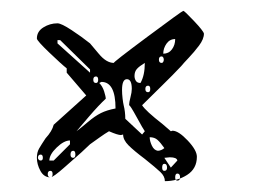

<svg xmlns="http://www.w3.org/2000/svg" viewBox="-20 -456 498 354"><path d="M203 -207Q197 -207 181 -214Q174 -210 163.5 -202.5Q153 -195 146 -190L130 -175Q122 -168 100 -148.5Q78 -129 73 -129Q61 -129 54.5 -141Q48 -153 48 -165Q48 -175 52 -182Q56 -189 64 -201Q76 -214 79 -226L139 -280L103 -322V-330Q94 -337 71 -359Q48 -381 48 -385Q48 -398 60 -405.5Q72 -413 86 -413Q93 -413 112 -400.5Q131 -388 146 -376Q148 -374 162 -357Q176 -340 190 -340Q187 -340 251.5 -388Q316 -436 318 -436Q320 -436 337.5 -417.5Q355 -399 356 -394Q356 -384 347 -372Q338 -360 328 -349.5Q318 -339 314 -334Q300 -319 278 -297.5Q256 -276 242 -262Q248 -252 280 -227L295 -214L298 -215Q309 -215 326 -197Q343 -179 343 -167Q343 -145 325 -133.5Q307 -122 284 -122Q284 -131 275.5 -139Q267 -147 247 -163Q227 -178 217 -188Q207 -198 207 -208ZM281 -357Q291 -357 297 -365Q303 -373 303 -384Q293 -384 287 -375.5Q281 -367 281 -357ZM146 -322V-328L91 -382H86V-376ZM273 -346Q273 -340 278 -340Q280 -340 281 -342Q282 -344 282 -346Q282 -348 281 -350Q280 -352 278 -352Q273 -352 273 -346ZM239 -303Q247 -317 247 -340Q237 -334 232.5 -329Q228 -324 228 -316Q228 -311 230.5 -307Q233 -303 239 -303ZM152 -309Q152 -303 157 -303Q161 -303 161 -309Q161 -315 157 -315Q152 -315 152 -309ZM247 -214Q244 -218 232 -240Q220 -262 218 -262Q218 -267 220.5 -276.5Q223 -286 223 -292Q223 -310 214 -310Q205 -310 205 -290Q205 -283 206 -274.5Q207 -266 208 -262Q211 -250 211 -237L242 -208ZM121 -214Q129 -220 142 -231Q155 -242 166 -247.5Q177 -253 193 -256Q193 -305 167 -305L163 -303Q169 -297 172 -287.5Q175 -278 175 -274Q162 -262 144 -241Q126 -220 121 -214ZM248 -292Q248 -286 253 -286Q257 -286 257 -292Q257 -298 253 -298Q248 -298 248 -292ZM271 -178Q274 -178 277.5 -179.5Q281 -181 283 -183Q276 -193 270.5 -198Q265 -203 256 -203Q256 -196 260 -187.5Q264 -179 271 -178ZM71 -160H79L109 -190V-197Q98 -197 84.5 -184Q71 -171 71 -160ZM110 -171Q110 -165 115 -165Q119 -165 119 -171Q119 -178 115 -178Q110 -178 110 -171ZM50 -165Q50 -163 51.5 -161.5Q53 -160 55 -160Q59 -160 59 -165Q59 -171 55 -171Q50 -171 50 -165ZM307 -160Q306 -166 293 -166L283 -165L295 -147ZM279 -147Q279 -141 283 -141Q288 -141 288 -147Q288 -154 283 -154Q279 -154 279 -147ZM68 -135Q68 -129 73 -129Q77 -129 77 -135Q77 -141 73 -141Q68 -141 68 -135ZM303 -129Q303 -123 307 -123Q312 -123 312 -129Q312 -136 307 -136Q303 -136 303 -129Z"/></svg>

Font: Cabin Sketch
Style: Regular
Weight: 400
Version: Version 1.100